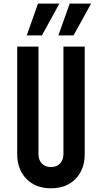

<svg xmlns="http://www.w3.org/2000/svg" viewBox="-20 -1002 551 1038"><path d="M438 -750V-169Q438 -86 388.5 -35Q339 16 255.5 16Q172.5 16 122.8 -35Q73 -86 73 -169V-750H188V-169Q188 -137.5 206 -118.2Q224 -99 255.5 -99Q287 -99 305 -118.2Q323 -137.5 323 -169V-750ZM124.5 -810.5 185.5 -982.5H301L206.5 -810.5ZM295.5 -810.5 357 -982.5H472.5L377.5 -810.5Z"/></svg>

Font: Mohave Light SemiBold
Style: Regular
Weight: 600
Version: Version 2.003